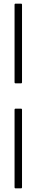

<svg xmlns="http://www.w3.org/2000/svg" viewBox="-20 -850 201 1055"><path d="M66 -392Q60 -392 60 -398V-824Q60 -830 66 -830H95Q101 -830 101 -824V-398Q101 -392 95 -392ZM66 185Q60 185 60 179V-247Q60 -253 66 -253H95Q101 -253 101 -247V179Q101 185 95 185Z"/></svg>

Font: Sofia Sans Extra Condensed Light
Style: Regular
Weight: 300
Designer: Botio Nikoltchev, Ani Petrova
Foundry: lettersoup
Version: Version 4.101